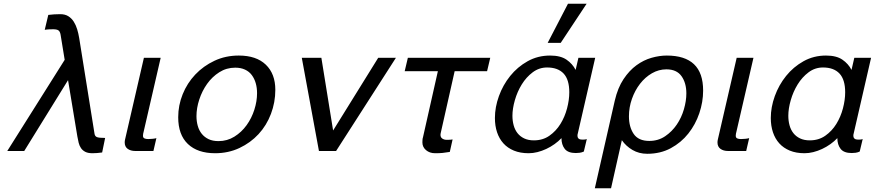

<svg xmlns="http://www.w3.org/2000/svg" viewBox="-20 -810 4693 1030"><path d="M345 -380 110 0H19L327 -489L305 -624Q302 -641 293.5 -647Q285 -653 265 -653Q257 -653 244 -652.5Q231 -652 220 -650L239 -730Q258 -732 271 -733Q284 -734 303 -734Q329 -734 346.5 -723Q364 -712 375.5 -694Q387 -676 394 -653Q401 -630 405 -605L487 -93Q489 -79 500 -74.5Q511 -70 544 -70L528 8Q514 10 500.5 11Q487 12 476 12Q452 12 437.5 4.5Q423 -3 414.5 -15.5Q406 -28 402 -44Q398 -60 395 -78Z M752 -500H842L750 -101Q749 -99 748 -92.5Q747 -86 747 -82Q747 -71 755 -67.5Q763 -64 775 -64Q787 -64 800 -65.5Q813 -67 819 -69L803 0H706Q681 0 665 -11.5Q649 -23 649 -46Q649 -54 651 -62Z M936 -181Q936 -245 960 -304.5Q984 -364 1027.5 -410Q1071 -456 1130.5 -484Q1190 -512 1261 -512Q1355 -512 1406 -463Q1457 -414 1457 -328Q1457 -261 1433.5 -199Q1410 -137 1367 -90.5Q1324 -44 1264.5 -16Q1205 12 1134 12Q1040 12 988 -37.5Q936 -87 936 -181ZM1034 -187Q1034 -159 1041 -134.5Q1048 -110 1062.5 -92Q1077 -74 1099 -63.5Q1121 -53 1152 -53Q1199 -53 1237.5 -77Q1276 -101 1303 -138.5Q1330 -176 1344.5 -221.5Q1359 -267 1359 -310Q1359 -339 1352 -363.5Q1345 -388 1331 -407Q1317 -426 1294.5 -436.5Q1272 -447 1242 -447Q1195 -447 1156.5 -422.5Q1118 -398 1091 -360Q1064 -322 1049 -276Q1034 -230 1034 -187Z M1783 0H1691L1599 -500H1704L1767 -110L2009 -500H2104Z M2419 -428 2344 -95Q2343 -92 2343 -87Q2343 -73 2353 -66.5Q2363 -60 2375 -60H2384Q2390 -60 2396 -60.5Q2402 -61 2408 -62L2393 5Q2370 9 2353.5 10.5Q2337 12 2314 12Q2285 12 2265.5 -4.5Q2246 -21 2246 -46Q2246 -51 2246.5 -59.5Q2247 -68 2249 -73L2329 -428H2151L2168 -500H2610L2593 -428Z M2729 -189Q2729 -162 2735.5 -138Q2742 -114 2756 -96Q2770 -78 2792 -67.5Q2814 -57 2844 -57Q2892 -57 2927.5 -82Q2963 -107 2986.5 -145Q3010 -183 3022 -228.5Q3034 -274 3034 -315Q3034 -383 3003.5 -415.5Q2973 -448 2915 -448Q2872 -448 2837.5 -422Q2803 -396 2779 -357Q2755 -318 2742 -272.5Q2729 -227 2729 -189ZM2635 -177Q2635 -235 2656.5 -294.5Q2678 -354 2717 -402.5Q2756 -451 2810.5 -481.5Q2865 -512 2931 -512Q2987 -512 3019 -490Q3051 -468 3068 -435L3083 -500H3173L3079 -91Q3078 -89 3078 -86.5Q3078 -84 3078 -82Q3078 -61 3103 -61H3108Q3121 -61 3128 -64L3112 3Q3101 8 3090 9.5Q3079 11 3069 11Q3027 11 3009.5 -11.5Q2992 -34 2992 -69Q2976 -52 2955 -37Q2934 -22 2910.5 -11Q2887 0 2863 6Q2839 12 2816 12Q2771 12 2737 -2Q2703 -16 2680.5 -41Q2658 -66 2646.5 -100.5Q2635 -135 2635 -177ZM2988 -580H2918L3027 -790H3127Z M3278 -270Q3294 -339 3325 -385.5Q3356 -432 3394.5 -460Q3433 -488 3475.5 -500Q3518 -512 3557 -512Q3654 -512 3703 -465.5Q3752 -419 3752 -324Q3752 -263 3731.5 -202.5Q3711 -142 3672.5 -93.5Q3634 -45 3578.5 -15Q3523 15 3452 15Q3408 15 3373 -5.5Q3338 -26 3316 -58L3258 200H3171ZM3354 -186Q3354 -129 3379.5 -91.5Q3405 -54 3463 -54Q3511 -54 3548 -79Q3585 -104 3610.5 -141.5Q3636 -179 3649 -224Q3662 -269 3662 -309Q3662 -365 3636 -401.5Q3610 -438 3555 -438Q3514 -438 3477.5 -417Q3441 -396 3413.5 -360.5Q3386 -325 3370 -279.5Q3354 -234 3354 -186Z M3932 -500H4022L3930 -101Q3929 -99 3928 -92.5Q3927 -86 3927 -82Q3927 -71 3935 -67.5Q3943 -64 3955 -64Q3967 -64 3980 -65.5Q3993 -67 3999 -69L3983 0H3886Q3861 0 3845 -11.5Q3829 -23 3829 -46Q3829 -54 3831 -62Z M4209 -189Q4209 -162 4215.5 -138Q4222 -114 4236 -96Q4250 -78 4272 -67.5Q4294 -57 4324 -57Q4372 -57 4407.5 -82Q4443 -107 4466.5 -145Q4490 -183 4502 -228.5Q4514 -274 4514 -315Q4514 -383 4483.5 -415.5Q4453 -448 4395 -448Q4352 -448 4317.5 -422Q4283 -396 4259 -357Q4235 -318 4222 -272.5Q4209 -227 4209 -189ZM4115 -177Q4115 -235 4136.5 -294.5Q4158 -354 4197 -402.5Q4236 -451 4290.5 -481.5Q4345 -512 4411 -512Q4467 -512 4499 -490Q4531 -468 4548 -435L4563 -500H4653L4559 -91Q4558 -89 4558 -86.5Q4558 -84 4558 -82Q4558 -61 4583 -61H4588Q4601 -61 4608 -64L4592 3Q4581 8 4570 9.5Q4559 11 4549 11Q4507 11 4489.5 -11.5Q4472 -34 4472 -69Q4456 -52 4435 -37Q4414 -22 4390.5 -11Q4367 0 4343 6Q4319 12 4296 12Q4251 12 4217 -2Q4183 -16 4160.5 -41Q4138 -66 4126.5 -100.5Q4115 -135 4115 -177Z"/></svg>

Font: Perun
Style: Italic
Weight: 400
Italic angle: -12°
Foundry: Copyright (c) Stefan Peev, Context Ltd, 2016
Version: Version 1.027